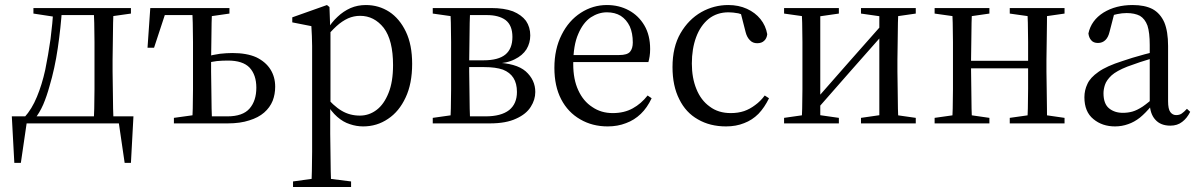

<svg xmlns="http://www.w3.org/2000/svg" viewBox="-20 -491 4764 764"><path d="M492 0 450 -21 476 157H501L511 -28H27L37 157H63L89 -21L47 0ZM352 0H432Q431 -22 430 -59Q429 -96 429 -136Q428 -175 428 -206V-253Q428 -284 429 -324Q429 -363 430 -400Q431 -437 432 -459H352Q354 -437 355 -400Q355 -363 356 -324Q356 -284 356 -253V-206Q356 -175 356 -136Q355 -96 355 -59Q354 -22 352 0ZM113 -437 205 -423H210V-459H113ZM387 -423H402L501 -437V-459H387ZM77 -24 118 -9V-18Q137 -41 152 -75Q166 -108 177 -148Q198 -218 210 -300Q222 -382 227 -459H193Q189 -398 181 -335Q172 -272 160 -213Q147 -154 127 -106Q107 -57 77 -24ZM213 -431H415V-459H213Z M801 0H886Q936 0 972 -12Q1008 -23 1031 -43Q1054 -63 1065 -90Q1075 -116 1075 -146Q1075 -185 1056 -215Q1037 -245 1000 -263Q962 -280 905 -280Q882 -280 855 -277Q827 -273 802 -266L800 -240Q821 -245 843 -248Q865 -250 887 -250Q946 -250 973 -222Q1000 -193 1000 -142Q1000 -90 973 -59Q946 -28 885 -28H800ZM744 0H824Q823 -22 822 -59Q821 -96 821 -136Q820 -175 820 -206V-253Q820 -284 821 -324Q821 -363 822 -400Q823 -437 824 -459H744Q746 -437 747 -400Q747 -363 748 -324Q748 -284 748 -253V-206Q748 -175 748 -136Q747 -96 747 -59Q746 -22 744 0ZM567 -301H593L642 -450L605 -431H762V-459H578ZM672 0H792V-36H773L672 -22ZM776 -423H796L893 -437V-459H776Z M1146 253H1377V231L1266 217H1247L1146 231ZM1219 253H1298Q1297 226 1296 189Q1295 153 1295 113Q1294 74 1294 41V-72L1295 -77V-375L1294 -378L1291 -463L1281 -471L1143 -422V-402L1219 -387Q1220 -367 1221 -348Q1221 -329 1222 -308Q1222 -286 1222 -258V41Q1222 74 1222 113Q1221 153 1221 189Q1220 226 1219 253ZM1425 12Q1480 12 1524 -18Q1568 -47 1594 -103Q1620 -158 1620 -237Q1620 -313 1595 -365Q1570 -417 1529 -444Q1487 -471 1436 -471Q1403 -471 1375 -459Q1346 -446 1323 -424Q1299 -402 1281 -371H1265L1272 -336Q1296 -366 1319 -387Q1341 -407 1365 -418Q1388 -428 1413 -428Q1469 -428 1507 -380Q1544 -331 1544 -232Q1544 -165 1526 -121Q1508 -76 1479 -54Q1449 -31 1412 -31Q1372 -31 1340 -50Q1307 -69 1270 -114L1262 -81H1278Q1298 -47 1322 -26Q1346 -5 1372 3Q1398 12 1425 12Z M1702 0H1929Q1994 0 2034 -19Q2074 -37 2092 -66Q2110 -94 2110 -125Q2110 -173 2072 -207Q2034 -240 1949 -242L1950 -238Q1997 -239 2028 -255Q2059 -270 2075 -295Q2090 -320 2090 -350Q2090 -383 2073 -408Q2055 -432 2021 -446Q1986 -459 1935 -459H1702V-437L1801 -423L1811 -431H1917Q1965 -431 1992 -411Q2019 -390 2019 -344Q2019 -297 1991 -274Q1963 -251 1904 -251H1829V-224H1907Q1952 -224 1981 -214Q2009 -203 2023 -181Q2037 -159 2037 -125Q2037 -78 2006 -53Q1974 -28 1912 -28H1810L1801 -36L1702 -22ZM1771 0H1851Q1850 -22 1849 -59Q1848 -96 1848 -136Q1847 -175 1847 -206V-249Q1847 -282 1848 -323Q1848 -363 1849 -400Q1850 -437 1851 -459H1771Q1773 -437 1774 -400Q1774 -363 1775 -324Q1775 -284 1775 -253V-206Q1775 -175 1775 -136Q1774 -96 1774 -59Q1773 -22 1771 0Z M2398 12Q2438 12 2471 -1Q2504 -13 2530 -38Q2555 -62 2573 -100L2557 -111Q2531 -78 2498 -60Q2464 -41 2418 -41Q2372 -41 2337 -65Q2301 -88 2281 -132Q2261 -175 2261 -236Q2261 -311 2281 -356Q2300 -401 2331 -422Q2362 -442 2395 -442Q2427 -442 2450 -428Q2473 -413 2486 -386Q2498 -359 2498 -322Q2498 -298 2487 -285Q2476 -272 2444 -272H2215V-244H2560Q2563 -254 2565 -267Q2567 -280 2567 -296Q2567 -351 2544 -390Q2521 -429 2482 -450Q2443 -471 2395 -471Q2339 -471 2291 -440Q2243 -409 2215 -353Q2186 -296 2186 -221Q2186 -148 2213 -96Q2240 -44 2289 -16Q2337 12 2398 12Z M2869 12Q2909 12 2941 -1Q2973 -13 2998 -38Q3022 -63 3040 -100L3023 -111Q3006 -88 2985 -73Q2964 -57 2941 -49Q2917 -41 2888 -41Q2838 -41 2804 -67Q2769 -92 2751 -137Q2733 -181 2733 -238Q2733 -297 2750 -343Q2767 -389 2800 -416Q2833 -442 2879 -442Q2896 -442 2918 -438Q2939 -433 2957 -416L2926 -445L2947 -363Q2952 -343 2964 -331Q2975 -319 2993 -319Q3011 -319 3021 -329Q3031 -338 3033 -355Q3027 -389 3006 -415Q2985 -441 2952 -456Q2919 -471 2878 -471Q2821 -471 2771 -443Q2720 -414 2688 -359Q2656 -304 2656 -224Q2656 -149 2683 -96Q2709 -43 2757 -16Q2805 12 2869 12Z M3100 0H3318V-22L3220 -36H3198L3100 -22ZM3406 0H3624V-22L3526 -36H3503L3406 -22ZM3169 0H3244V-459H3169Q3171 -437 3172 -400Q3172 -363 3173 -324Q3173 -284 3173 -253V-206Q3173 -175 3173 -136Q3172 -96 3172 -59Q3171 -22 3169 0ZM3224 -48 3367 -211 3511 -374H3518L3502 -407L3357 -243L3213 -79H3200ZM3479 0H3555Q3554 -22 3553 -59Q3552 -96 3552 -136Q3551 -175 3551 -206V-253Q3551 -284 3552 -324Q3552 -363 3553 -400Q3554 -437 3555 -459H3479ZM3100 -437 3199 -423H3221L3318 -437V-459H3100ZM3406 -437 3504 -423H3527L3624 -437V-459H3406Z M3768 0H3848Q3847 -22 3846 -59Q3845 -96 3845 -138Q3844 -179 3844 -213V-253Q3844 -284 3845 -324Q3845 -363 3846 -400Q3847 -437 3848 -459H3768Q3770 -437 3771 -400Q3771 -363 3772 -324Q3772 -284 3772 -253V-206Q3772 -175 3772 -136Q3771 -96 3771 -59Q3770 -22 3768 0ZM4067 0H4147Q4146 -22 4146 -59Q4145 -96 4145 -136Q4144 -175 4144 -206V-253Q4144 -284 4145 -324Q4145 -363 4146 -400Q4146 -437 4147 -459H4067Q4069 -437 4070 -400Q4070 -363 4071 -324Q4071 -284 4071 -253V-213Q4071 -179 4071 -138Q4070 -96 4070 -59Q4069 -22 4067 0ZM3699 0H3917V-22L3820 -36H3798L3699 -22ZM3699 -437 3798 -423H3820L3917 -437V-459H3699ZM3998 0H4216V-22L4119 -36H4097L3998 -22ZM3998 -437 4097 -423H4119L4216 -437V-459H3998ZM3806 -219H4106V-249H3806Z M4417 12Q4444 12 4469 3Q4493 -5 4516 -23Q4538 -41 4562 -70H4592L4582 -112Q4549 -82 4527 -67Q4504 -52 4486 -47Q4468 -42 4448 -42Q4415 -42 4393 -60Q4371 -78 4371 -120Q4371 -136 4377 -154Q4383 -172 4403 -191Q4423 -209 4466 -226Q4486 -233 4517 -244Q4548 -254 4594 -268V-290Q4562 -282 4535 -275Q4508 -267 4486 -261Q4464 -254 4446 -248Q4383 -228 4351 -205Q4318 -182 4307 -157Q4295 -132 4295 -104Q4295 -46 4331 -17Q4366 12 4417 12ZM4637 9Q4665 9 4684 -6Q4703 -20 4716 -46L4703 -58Q4691 -45 4682 -39Q4673 -33 4660 -33Q4646 -33 4637 -45Q4628 -57 4628 -88V-308Q4628 -366 4613 -402Q4597 -438 4566 -455Q4535 -471 4487 -471Q4420 -471 4371 -441Q4322 -410 4311 -358Q4313 -341 4322 -331Q4331 -320 4349 -320Q4367 -320 4379 -332Q4390 -343 4395 -364L4416 -445L4383 -423Q4406 -431 4426 -435Q4445 -439 4463 -439Q4495 -439 4516 -428Q4536 -416 4546 -389Q4555 -361 4555 -312V-83V-80Q4556 -38 4577 -15Q4598 9 4637 9Z"/></svg>

Font: Source Serif 4 48pt
Style: Regular
Weight: 400
Designer: Frank Grie√ühammer
Foundry: Adobe Systems Incorporated
Version: Version 4.004;hotconv 1.0.116;makeotfexe 2.5.65601